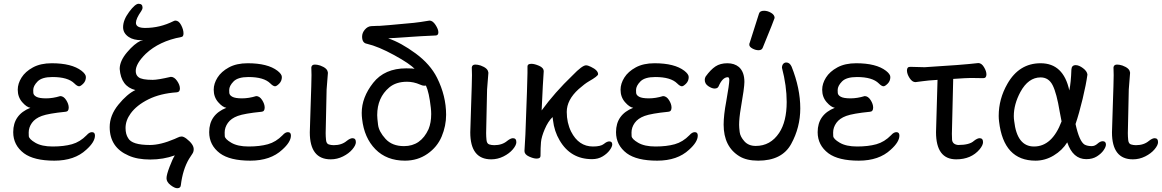

<svg xmlns="http://www.w3.org/2000/svg" viewBox="-20 -827 6154 1017"><path d="M268 24Q160 24 107 -15Q50 -58 50 -127Q50 -220 141 -256Q121 -259 97.5 -286Q74 -313 74 -352Q74 -384 94 -416Q114 -448 154.5 -470Q195 -492 254 -492Q360 -492 412 -452Q435 -434 435 -419Q435 -398 421 -384Q407 -370 399 -370Q389 -370 374 -385Q340 -419 258 -419Q202 -419 179 -395.5Q156 -372 156 -350Q156 -348 156.5 -335.5Q157 -323 172.5 -314.5Q188 -306 224 -306Q260 -306 299 -318Q317 -318 330.5 -297Q344 -276 344 -257Q344 -236 327 -235Q237 -226 201.5 -213Q166 -200 149 -176Q132 -152 132 -125Q132 -122 132.5 -106.5Q133 -91 167 -71Q201 -51 259 -51Q318 -51 361 -63Q404 -75 439 -111Q453 -127 467 -127Q483 -127 483 -109Q483 -75 437 -34Q375 24 268 24Z M919 170Q905 170 883.5 153.5Q862 137 862 117Q862 99 878 57Q894 15 906 -4Q845 18 776 18Q707 18 661 -3Q561 -46 561 -154Q561 -216 607 -272.5Q653 -329 697 -350Q621 -369 614 -462Q614 -504 653 -550Q692 -596 725 -611L737 -613Q737 -614 731 -614Q687 -614 662 -631Q632 -651 632 -683Q632 -721 664 -764Q696 -807 714 -807Q735 -807 735 -787Q735 -778 728 -768Q700 -728 700 -706Q700 -679 749 -679Q827 -679 899 -715Q905 -718 909 -718Q927 -718 939.5 -694Q952 -670 952 -650Q952 -632 940 -631Q823 -609 752 -542Q699 -490 699 -451Q699 -429 714 -418Q731 -404 789 -404Q816 -404 885 -420Q903 -420 918 -398.5Q933 -377 933 -358Q933 -339 916 -338Q829 -332 766.5 -301Q704 -270 672 -226Q645 -189 645 -149Q645 -116 659 -95Q679 -59 774 -59Q830 -59 905 -91Q909 -92 920.5 -98Q932 -104 942 -104Q952 -104 967 -93Q1006 -63 1006 -37Q1006 -23 999.5 -13.5Q993 -4 981 15Q948 71 938 153Q937 170 919 170Z M1306 24Q1198 24 1145 -15Q1088 -58 1088 -127Q1088 -220 1179 -256Q1159 -259 1135.5 -286Q1112 -313 1112 -352Q1112 -384 1132 -416Q1152 -448 1192.5 -470Q1233 -492 1292 -492Q1398 -492 1450 -452Q1473 -434 1473 -419Q1473 -398 1459 -384Q1445 -370 1437 -370Q1427 -370 1412 -385Q1378 -419 1296 -419Q1240 -419 1217 -395.5Q1194 -372 1194 -350Q1194 -348 1194.5 -335.5Q1195 -323 1210.5 -314.5Q1226 -306 1262 -306Q1298 -306 1337 -318Q1355 -318 1368.5 -297Q1382 -276 1382 -257Q1382 -236 1365 -235Q1275 -226 1239.5 -213Q1204 -200 1187 -176Q1170 -152 1170 -125Q1170 -122 1170.5 -106.5Q1171 -91 1205 -71Q1239 -51 1297 -51Q1356 -51 1399 -63Q1442 -75 1477 -111Q1491 -127 1505 -127Q1521 -127 1521 -109Q1521 -75 1475 -34Q1413 24 1306 24Z M1732 17Q1621 17 1621 -126L1625 -254Q1630 -397 1630 -429L1629 -470Q1631 -485 1648 -485Q1660 -485 1676 -480Q1714 -466 1716 -445L1717 -442L1710 -353L1705 -122Q1705 -104 1707 -85Q1709 -66 1721.5 -62Q1734 -58 1748 -58Q1790 -58 1817 -81Q1835 -95 1847 -95Q1865 -95 1865 -74Q1865 -58 1846.5 -36Q1828 -14 1797 1.5Q1766 17 1732 17Z M2120 -53Q2209 -53 2250 -143Q2264 -177 2264 -223Q2264 -239 2262 -256Q2253 -338 2236 -374Q2235 -373 2226 -373Q2218 -373 2205 -379Q2171 -394 2136 -394Q2078 -394 2042 -364Q1978 -310 1978 -217Q1978 -202 1982.5 -166Q1987 -130 2022 -91.5Q2057 -53 2120 -53ZM2125 24Q2028 24 1968.5 -36.5Q1909 -97 1898 -197Q1896 -213 1896 -229Q1896 -311 1956.5 -388Q2017 -465 2132 -465Q2169 -465 2176 -462Q2152 -489 2068 -535Q1984 -581 1924 -595Q1898 -599 1898 -633Q1898 -653 1912.5 -670Q1927 -687 1945.5 -688.5Q1964 -690 1979 -690H1990Q2002 -690 2172 -706Q2202 -709 2255 -718Q2272 -718 2287 -695Q2302 -672 2302 -656Q2302 -639 2287 -639Q2259 -639 2036 -624Q2104 -601 2181.5 -544Q2259 -487 2295 -415Q2343 -319 2343 -219Q2343 -160 2319.5 -104Q2296 -48 2244 -12Q2192 24 2125 24Z M2582 17Q2471 17 2471 -126L2475 -254Q2480 -397 2480 -429L2479 -470Q2481 -485 2498 -485Q2510 -485 2526 -480Q2564 -466 2566 -445L2567 -442L2560 -353L2555 -122Q2555 -104 2557 -85Q2559 -66 2571.5 -62Q2584 -58 2598 -58Q2640 -58 2667 -81Q2685 -95 2697 -95Q2715 -95 2715 -74Q2715 -58 2696.5 -36Q2678 -14 2647 1.5Q2616 17 2582 17Z M3116 16Q3002 16 2944 -84Q2916 -131 2909 -191L2907 -207Q2883 -184 2865.5 -143Q2848 -102 2845.5 -74Q2843 -46 2843 -1Q2843 13 2822 13Q2806 13 2782 2Q2758 -9 2758 -27L2763 -115Q2774 -403 2774 -440V-475Q2774 -489 2795 -489Q2811 -489 2835.5 -478.5Q2860 -468 2860 -449Q2856 -398 2849 -242Q2918 -337 3013 -428Q3064 -481 3084 -481Q3094 -481 3110 -473Q3148 -455 3148 -434Q3148 -424 3099 -396Q3078 -384 3045 -355Q2982 -298 2982 -234Q2982 -177 3005 -130Q3045 -51 3121 -51Q3162 -51 3178.5 -64.5Q3195 -78 3207 -78Q3223 -78 3223 -62Q3223 -50 3209.5 -31.5Q3196 -13 3172 1.5Q3148 16 3116 16Z M3461 24Q3353 24 3300 -15Q3243 -58 3243 -127Q3243 -220 3334 -256Q3314 -259 3290.5 -286Q3267 -313 3267 -352Q3267 -384 3287 -416Q3307 -448 3347.5 -470Q3388 -492 3447 -492Q3553 -492 3605 -452Q3628 -434 3628 -419Q3628 -398 3614 -384Q3600 -370 3592 -370Q3582 -370 3567 -385Q3533 -419 3451 -419Q3395 -419 3372 -395.5Q3349 -372 3349 -350Q3349 -348 3349.5 -335.5Q3350 -323 3365.5 -314.5Q3381 -306 3417 -306Q3453 -306 3492 -318Q3510 -318 3523.5 -297Q3537 -276 3537 -257Q3537 -236 3520 -235Q3430 -226 3394.5 -213Q3359 -200 3342 -176Q3325 -152 3325 -125Q3325 -122 3325.5 -106.5Q3326 -91 3360 -71Q3394 -51 3452 -51Q3511 -51 3554 -63Q3597 -75 3632 -111Q3646 -127 3660 -127Q3676 -127 3676 -109Q3676 -75 3630 -34Q3568 24 3461 24Z M3996 24Q3935 24 3897 1Q3813 -50 3813 -167Q3813 -217 3827 -291Q3843 -381 3843 -403Q3843 -418 3835 -418Q3807 -418 3786 -369Q3781 -358 3765 -358Q3751 -358 3732 -370.5Q3713 -383 3713 -404Q3713 -414 3718 -422Q3744 -458 3769.5 -475Q3795 -492 3833 -492Q3870 -492 3894 -472Q3923 -446 3923 -393Q3923 -363 3904 -254Q3895 -201 3895 -166Q3895 -152 3898 -127.5Q3901 -103 3923 -78.5Q3945 -54 3983 -54Q4061 -54 4107 -123Q4147 -183 4147 -287Q4147 -372 4122 -468Q4122 -481 4128.5 -488.5Q4135 -496 4145 -496Q4163 -496 4173 -474Q4219 -359 4219 -253Q4219 -152 4170.5 -64Q4122 24 3996 24ZM3998 -561Q3982 -561 3965.5 -570Q3949 -579 3949 -590Q3949 -598 3951 -600L4000 -754Q4004 -770 4027 -770Q4046 -770 4064.5 -759Q4083 -748 4083 -732Q4083 -728 4020 -574Q4015 -561 3998 -561Z M4529 24Q4421 24 4368 -15Q4311 -58 4311 -127Q4311 -220 4402 -256Q4382 -259 4358.5 -286Q4335 -313 4335 -352Q4335 -384 4355 -416Q4375 -448 4415.5 -470Q4456 -492 4515 -492Q4621 -492 4673 -452Q4696 -434 4696 -419Q4696 -398 4682 -384Q4668 -370 4660 -370Q4650 -370 4635 -385Q4601 -419 4519 -419Q4463 -419 4440 -395.5Q4417 -372 4417 -350Q4417 -348 4417.5 -335.5Q4418 -323 4433.5 -314.5Q4449 -306 4485 -306Q4521 -306 4560 -318Q4578 -318 4591.5 -297Q4605 -276 4605 -257Q4605 -236 4588 -235Q4498 -226 4462.5 -213Q4427 -200 4410 -176Q4393 -152 4393 -125Q4393 -122 4393.5 -106.5Q4394 -91 4428 -71Q4462 -51 4520 -51Q4579 -51 4622 -63Q4665 -75 4700 -111Q4714 -127 4728 -127Q4744 -127 4744 -109Q4744 -75 4698 -34Q4636 24 4529 24Z M5045 17Q4938 17 4938 -127L4946 -404Q4895 -401 4868 -397Q4841 -393 4829 -392Q4812 -392 4798 -413.5Q4784 -435 4784 -454Q4784 -473 4801 -473L4878 -471Q5078 -483 5162 -493Q5179 -493 5192 -471.5Q5205 -450 5205 -433Q5205 -413 5188 -413L5123 -414Q5101 -414 5029 -409L5022 -118L5023 -86Q5026 -62 5055 -59Q5116 -59 5139 -81Q5157 -95 5169 -95Q5187 -95 5187 -74Q5187 -58 5169 -36Q5124 17 5045 17Z M5457 -51Q5553 -51 5603 -184L5593 -236Q5577 -333 5556 -375Q5535 -417 5492 -417Q5427 -417 5385 -340Q5350 -275 5350 -212Q5350 -199 5352 -186Q5367 -51 5457 -51ZM5465 24Q5296 24 5272 -183Q5270 -198 5270 -213Q5270 -303 5316 -383Q5378 -492 5492 -492Q5613 -492 5644 -348Q5653 -391 5655 -458Q5656 -482 5678 -482Q5695 -482 5716.5 -466Q5738 -450 5740 -432Q5733 -380 5714.5 -303Q5696 -226 5677 -170Q5697 -78 5725 -61Q5740 -53 5763 -53Q5779 -53 5793.5 -66Q5808 -79 5821 -79Q5838 -79 5838 -61Q5838 -49 5825.5 -31Q5813 -13 5790 1.5Q5767 16 5734 16Q5663 16 5633 -73Q5607 -31 5561.5 -3.5Q5516 24 5465 24Z M5981 17Q5870 17 5870 -126L5874 -254Q5879 -397 5879 -429L5878 -470Q5880 -485 5897 -485Q5909 -485 5925 -480Q5963 -466 5965 -445L5966 -442L5959 -353L5954 -122Q5954 -104 5956 -85Q5958 -66 5970.5 -62Q5983 -58 5997 -58Q6039 -58 6066 -81Q6084 -95 6096 -95Q6114 -95 6114 -74Q6114 -58 6095.5 -36Q6077 -14 6046 1.5Q6015 17 5981 17Z"/></svg>

Font: LXGW WenKai Lite
Style: Bold
Weight: 700
Designer: LXGW / Fontworks Inc.
Foundry: LXGW / Fontworks Inc.
Version: Version 1.330;April 28, 2024